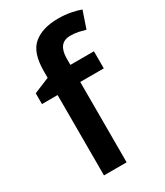

<svg xmlns="http://www.w3.org/2000/svg" viewBox="-191 -845 797 925"><g transform="rotate(-30 207.5 -382.5)"><path d="M362 -447H231V0H105V-447H18V-507L105 -543V-580Q105 -684 154.5 -724.5Q204 -765 290 -765Q329 -765 361.5 -758.5Q394 -752 415 -744L383 -650Q366 -655 345.5 -659.5Q325 -664 301 -664Q265 -664 248 -641.5Q231 -619 231 -577V-542H362Z"/></g></svg>

Font: Noto Sans Gujarati SemiBold
Style: Regular
Weight: 600
Designer: Jelle Bosma - Monotype Design Team, Universal Thirst
Foundry: Monotype Imaging Inc.
Version: Version 2.106; ttfautohint (v1.8.4.7-5d5b)